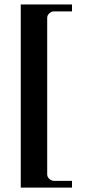

<svg xmlns="http://www.w3.org/2000/svg" viewBox="-20 -682 386 862"><path d="M303.2 160.2V129.9H222.2Q210.9 129.9 201.4 121.1Q191.9 112.3 191.9 101.1V-602.1Q191.9 -613.3 201.4 -622.1Q210.9 -630.9 222.2 -630.9H303.2V-662.1H73.2V154.8V160.2Z"/></svg>

Font: Galatia SIL
Style: Bold
Weight: 700
Designer: Development by SIL's NRSI team
Version: Version 2.1